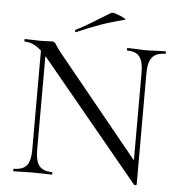

<svg xmlns="http://www.w3.org/2000/svg" viewBox="-55 -836 837 904"><g transform="rotate(5 363.5 -384.0)"><path d="M120 -602 143 -600V-109Q143 -57 161.5 -34.5Q180 -12 221 -12Q224 -12 224 -6Q224 0 221 0Q196 0 183 -1L133 -2L82 -1Q68 0 41 0Q39 0 39 -6Q39 -12 41 -12Q84 -12 102 -34.5Q120 -57 120 -109ZM612 14 152 -543Q120 -582 93.5 -597.5Q67 -613 41 -613Q38 -613 38 -619Q38 -625 41 -625L78 -624Q90 -623 111 -623Q133 -623 147 -624Q161 -625 169 -625Q176 -625 180.5 -621.5Q185 -618 191 -607Q203 -589 216 -573L616 -82L624 12Q624 14 619 15Q614 16 612 14ZM624 12 601 -19V-515Q601 -567 583.5 -590Q566 -613 525 -613Q523 -613 523 -619Q523 -625 525 -625L564 -624Q594 -622 613 -622Q631 -622 663 -624L704 -625Q707 -625 707 -619Q707 -613 704 -613Q662 -613 643 -590Q624 -567 624 -515ZM277 -678Q273 -678 272 -682.5Q271 -687 274 -689Q308 -706 340 -725.5Q372 -745 380 -750L436 -784Q441 -786 460.5 -779.5Q480 -773 494.5 -765Q509 -757 501 -756Q439 -741 387.5 -722.5Q336 -704 279 -679Z"/></g></svg>

Font: Cormorant Unicase
Style: Regular
Weight: 400
Designer: Christian Thalmann (Catharsis Fonts)
Foundry: Catharsis Fonts
Version: Version 4.000